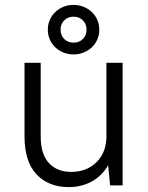

<svg xmlns="http://www.w3.org/2000/svg" viewBox="-20 -756 605 783"><path d="M260 7Q178 7 129 -45Q80 -97 80 -200V-500H146V-200Q146 -127 179.5 -91Q213 -55 270 -55Q334 -55 374 -95Q414 -135 414 -200V-500H480V0H429L421 -82Q396 -39 354.5 -16Q313 7 260 7ZM280 -534Q257 -534 238 -542Q219 -550 205 -563.5Q191 -577 183 -595.5Q175 -614 175 -635Q175 -656 183 -674.5Q191 -693 205 -706.5Q219 -720 238 -728Q257 -736 280 -736Q302 -736 321.5 -728Q341 -720 355 -706.5Q369 -693 377 -674.5Q385 -656 385 -635Q385 -614 377 -595.5Q369 -577 355 -563.5Q341 -550 321.5 -542Q302 -534 280 -534ZM280 -582Q303 -582 318 -597Q333 -612 333 -635Q333 -658 318 -673Q303 -688 280 -688Q257 -688 242 -673Q227 -658 227 -635Q227 -612 242 -597Q257 -582 280 -582Z"/></svg>

Font: PT Root UI Web
Style: Regular
Weight: 400
Designer: Vitaly Kuzmin
Foundry: ParaType Ltd.
Version: Version 1.000W